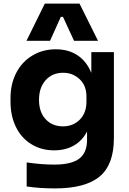

<svg xmlns="http://www.w3.org/2000/svg" viewBox="-20 -841 726 1079"><path d="M261.2 -611.8H128.9L231.9 -820.8H426.8L530.8 -611.8H396L334 -746.1H321.8ZM289.1 217.8Q202.1 217.8 129.9 207V71.8Q213.4 84 285.2 84Q381.3 84 425.3 50.5Q469.2 17.1 469.2 -55.2V-102.1Q442.9 -50.8 395.5 -23.4Q348.1 3.9 284.2 3.9Q210.9 3.9 154.5 -31.7Q98.1 -67.4 68.6 -129.2Q39.1 -190.9 39.1 -268.1V-291Q39.1 -368.7 70.8 -430.7Q102.5 -492.7 160.9 -528.3Q219.2 -564 293.9 -564Q365.2 -564 416.3 -529.8Q467.3 -495.6 493.2 -431.2V-547.9H620.1V-64.9Q620.1 84.5 539.8 151.1Q459.5 217.8 289.1 217.8ZM334 -130.9Q390.6 -130.9 428.2 -168.5Q465.8 -206.1 465.8 -270V-298.8Q465.8 -359.9 427.5 -396Q389.2 -432.1 335 -432.1Q273.9 -432.1 236.6 -390.4Q199.2 -348.6 199.2 -279.8Q199.2 -210.9 236.6 -170.9Q273.9 -130.9 334 -130.9Z"/></svg>

Font: Sora
Style: Bold
Weight: 700
Designer: Jonathan Barnbrook, Julián Moncada
Foundry: Barnbrook Fonts
Version: Version 2.000